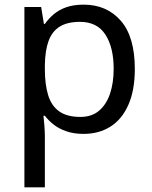

<svg xmlns="http://www.w3.org/2000/svg" viewBox="-20 -566 655 826"><path d="M340 -546Q439 -546 499.5 -477Q560 -408 560 -269Q560 -178 532.5 -115.5Q505 -53 455.5 -21.5Q406 10 339 10Q298 10 266 -1Q234 -12 211.5 -29.5Q189 -47 173 -68H167Q169 -51 171 -25Q173 1 173 20V240H85V-536H157L169 -463H173Q189 -486 211.5 -505Q234 -524 265.5 -535Q297 -546 340 -546ZM324 -472Q270 -472 237 -451.5Q204 -431 189 -390Q174 -349 173 -286V-269Q173 -203 187 -157Q201 -111 234.5 -87Q268 -63 326 -63Q375 -63 406.5 -90Q438 -117 453.5 -163.5Q469 -210 469 -270Q469 -362 433.5 -417Q398 -472 324 -472Z"/></svg>

Font: lsinhala85
Style: Book
Weight: 400
Designer: Jelle Bosma - Monotype Design Team
Foundry: Monotype Imaging Inc.
Version: Version 2.003